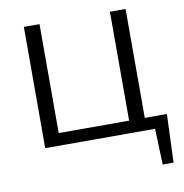

<svg xmlns="http://www.w3.org/2000/svg" viewBox="-91 -744 985 1026"><g transform="rotate(-10 401.5 -231.5)"><path d="M778 -67 768 195H709L702 0H106V-658H191V-67H573V-658H658V-67Z"/></g></svg>

Font: EauTestText Medium
Style: Regular
Weight: 500
Designer: Christian Thalmann (Catharsis Fonts)
Version: Version 0.001;PS 000.001;hotconv 1.0.88;makeotf.lib2.5.64775